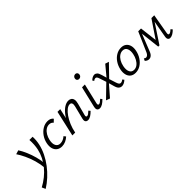

<svg xmlns="http://www.w3.org/2000/svg" viewBox="54 -1634 2927 2927"><g transform="rotate(-45 1517.0 -170.5)"><path d="M-26.4 289 -53.1 230.9Q16.6 193.5 77 145.2Q137.4 96.9 184.8 38.7Q232.2 -19.5 264.8 -84.4Q297.5 -149.4 312.7 -219.1Q322.4 -265.4 325.6 -314.1Q328.9 -362.9 325.3 -414.2H394.6Q396.6 -375.5 393.4 -337.1Q390.1 -298.7 381.5 -259.1Q363.5 -178 324.9 -99.2Q286.3 -20.4 231.8 51.4Q177.4 123.2 111.6 183.6Q45.9 244.1 -26.4 289ZM192.3 56.1Q184.7 -33.8 160.1 -118.2Q135.5 -202.5 101.1 -275.5Q66.7 -348.4 29.5 -402.9L94.4 -422.5Q129.3 -368.1 159.7 -297.2Q190.2 -226.3 211.5 -148Q232.8 -69.6 238.3 8.4Z M609.1 8.5Q558.7 8.5 524.7 -16.8Q490.6 -42.1 478.2 -87.4Q465.7 -132.7 477.7 -192.4Q491.2 -256.9 527.3 -309Q563.5 -361 614 -391.8Q664.6 -422.6 721.7 -422.6Q753 -422.6 777.5 -412.3Q802 -401.9 818 -379.7L773.5 -337.8Q760.9 -353.9 743.8 -362Q726.7 -370.1 704.4 -370.1Q665.9 -370.1 632.8 -346.7Q599.7 -323.4 576.6 -283.9Q553.5 -244.5 543.3 -196.7Q528.1 -125.7 550.2 -83.8Q572.3 -41.9 623.1 -41.9Q654.3 -41.9 683.2 -54.7Q712.1 -67.5 733.6 -87.9L759.1 -55.8Q729 -27.3 690 -9.4Q650.9 8.5 609.1 8.5Z M1173.4 5.2Q1154.4 5.2 1141.1 -3Q1127.9 -11.2 1123.9 -28.4Q1119.9 -45.6 1126.6 -72.5L1179.7 -284.3Q1188.8 -320.2 1180.8 -342.7Q1172.7 -365.2 1143.6 -365.2Q1112.4 -365.2 1075.8 -337Q1039.3 -308.7 1004.4 -258.6Q969.5 -208.5 941.3 -142.3Q913.1 -76 898.6 0H853.7Q876.8 -97 912 -174.5Q947.2 -252 989.9 -306.6Q1032.6 -361.3 1078.3 -390.3Q1124 -419.4 1167.6 -419.4Q1198.7 -419.4 1219.5 -404.5Q1240.3 -389.5 1246.7 -359.5Q1253.2 -329.5 1241 -284L1189.5 -89Q1184.5 -70.5 1187.8 -59.8Q1191 -49 1205 -49Q1220.7 -49 1237.7 -61.4Q1254.7 -73.8 1277 -95.3L1299.2 -68.5Q1265.6 -33.7 1234.1 -14.3Q1202.6 5.2 1173.4 5.2ZM837.5 0 931.1 -414.2H990.1L897.5 0Z M1427.9 5.2Q1408.9 5.2 1395.4 -3.3Q1381.9 -11.7 1377.6 -29.2Q1373.4 -46.7 1379.5 -74.1L1460 -414.2H1521.2L1444.5 -89Q1440.5 -70.5 1443.5 -59.8Q1446.5 -49 1460.9 -49Q1475.7 -49 1492.5 -61.4Q1509.3 -73.8 1531.5 -95.3L1553.7 -68.5Q1520.2 -33.7 1488.7 -14.3Q1457.2 5.2 1427.9 5.2ZM1520 -535.1Q1505.2 -535.1 1494.7 -542Q1484.2 -548.8 1479.8 -560.7Q1475.4 -572.5 1478.1 -586.8Q1481.4 -605.7 1495 -618Q1508.7 -630.4 1528.7 -630.4Q1543.5 -630.4 1553.8 -623.2Q1564 -616.1 1568.4 -604.2Q1572.8 -592.3 1570.1 -577Q1566.8 -558.5 1553.1 -546.8Q1539.5 -535.1 1520 -535.1Z M1903.2 5.2Q1877.9 5.2 1855.6 -12.5Q1833.4 -30.1 1818.5 -81.8L1788.1 -190.3L1747.9 -312.2Q1736.8 -348.7 1726.5 -359.4Q1716.3 -370.1 1703.5 -370.1Q1693.1 -370.1 1681.9 -365.5Q1670.7 -360.8 1660.9 -350.9L1644.2 -377Q1664.2 -397.3 1685.8 -408.3Q1707.5 -419.4 1727.4 -419.4Q1752.3 -419.4 1772.5 -400.7Q1792.6 -382.1 1807 -329.9L1834.3 -234.7L1877.6 -99.5Q1889.3 -63.9 1900.5 -53.5Q1911.8 -43 1925 -43Q1938.3 -43 1951.7 -48.7Q1965.1 -54.4 1976.5 -66L1998.6 -39.9Q1974.2 -16.5 1950 -5.7Q1925.8 5.2 1903.2 5.2ZM1641.1 7.6 1578.6 -15.3 1799.9 -230.2 1815.7 -193.3ZM1825.5 -193.8 1809.2 -231.3 1965.6 -419.1 2024.8 -399.5Z M2195.9 8.5Q2142.9 8.5 2110.2 -17.9Q2077.5 -44.3 2066.4 -89.9Q2055.3 -135.5 2066.7 -192.4Q2080.2 -257.8 2115.1 -310.1Q2150 -362.5 2200.1 -392.5Q2250.3 -422.6 2307 -422.6Q2358.8 -422.6 2391.9 -397.1Q2424.9 -371.5 2436.8 -326.7Q2448.7 -281.9 2436.2 -223.3Q2423.2 -160.2 2388.7 -107.4Q2354.3 -54.6 2304.6 -23.1Q2255 8.5 2195.9 8.5ZM2211.5 -40.3Q2250.8 -40.3 2283 -65.1Q2315.1 -89.9 2337.7 -130.9Q2360.3 -171.9 2369.5 -219.5Q2383.3 -285.3 2364.2 -329.6Q2345.1 -373.9 2292.4 -373.9Q2256.6 -373.9 2224.2 -351.9Q2191.8 -329.9 2168 -290.2Q2144.2 -250.5 2133.4 -196.7Q2119.7 -125.5 2140.7 -82.9Q2161.7 -40.3 2211.5 -40.3Z M2943.8 5.2Q2920.8 5.2 2907.8 -12.7Q2894.8 -30.5 2901.5 -68.1L2956.8 -381.3L2985.2 -392.5L2746.8 -31.3H2720.7L2681.1 -376.1L2698.2 -412.5H2730.4L2767.8 -103.5L2746.2 -104.5L2954.2 -412.5H3015.2L2958.9 -89Q2955.4 -70 2959.1 -59.5Q2962.9 -49 2975.9 -49Q2991.2 -49 3007.5 -60.3Q3023.8 -71.5 3040.6 -87.5L3062.8 -60.8Q3034.3 -31.5 3003.7 -13.1Q2973.1 5.2 2943.8 5.2ZM2488.3 7Q2467.8 7 2451 -1.6Q2434.3 -10.3 2421 -23.7L2438.7 -59.7Q2445.5 -52.7 2454.6 -48.3Q2463.7 -43.9 2471.8 -43.9Q2487.5 -43.9 2503.4 -56.4Q2519.3 -68.9 2530.6 -94.1L2669.8 -412.5H2710.8L2576.7 -72.6Q2566.1 -44.6 2552.4 -27.3Q2538.6 -9.9 2522.5 -1.5Q2506.4 7 2488.3 7Z"/></g></svg>

Font: Ysabeau
Style: Bold Italic
Weight: 700
Italic angle: -12°
Designer: Christian Thalmann (Catharsis Fonts)
Version: Version 2.002